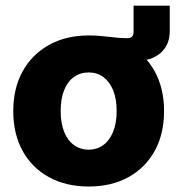

<svg xmlns="http://www.w3.org/2000/svg" viewBox="-20 -661 639 692"><path d="M299.3 -440.9V-533.2Q320.3 -533.2 338.4 -531.7Q356.4 -530.3 372.6 -528.3Q388.7 -526.4 405 -524.9Q421.4 -523.4 438.5 -523.4Q461.4 -523.4 461.4 -545.4V-640.6H591.8V-549.3Q591.8 -498.5 558.3 -469.7Q524.9 -440.9 465.8 -440.9Q424.8 -440.9 382.6 -440.9Q340.3 -440.9 299.3 -440.9ZM299.8 11.2Q217.8 11.2 156.5 -22.5Q95.2 -56.2 61.5 -117.2Q27.8 -178.2 27.8 -260.7Q27.8 -342.8 61.5 -403.8Q95.2 -464.8 156.5 -499Q217.8 -533.2 299.8 -533.2Q381.8 -533.2 442.9 -499Q503.9 -464.8 537.6 -403.8Q571.3 -342.8 571.3 -260.7Q571.3 -178.2 537.6 -117.2Q503.9 -56.2 442.9 -22.5Q381.8 11.2 299.8 11.2ZM299.8 -121.6Q329.6 -121.6 352.3 -138.2Q375 -154.8 387.7 -186Q400.4 -217.3 400.4 -260.7Q400.4 -305.2 387.7 -335.9Q375 -366.7 352.3 -383.3Q329.6 -399.9 299.8 -399.9Q269.5 -399.9 246.6 -383.5Q223.6 -367.2 211.2 -336.2Q198.7 -305.2 198.7 -260.7Q198.7 -216.8 211.2 -185.8Q223.6 -154.8 246.6 -138.2Q269.5 -121.6 299.8 -121.6Z"/></svg>

Font: Inter 28pt ExtraBold
Style: Regular
Weight: 800
Designer: Rasmus Andersson
Foundry: rsms
Version: Version 4.001;git-66647c0bb